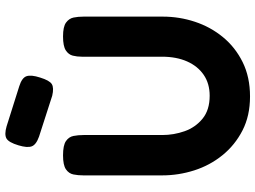

<svg xmlns="http://www.w3.org/2000/svg" viewBox="-140 -810 968 728"><g transform="rotate(-90 344.0 -446.0)"><path d="M342 18Q269 18 213.5 -10.5Q158 -39 119.5 -86.5Q81 -134 62 -193.5Q43 -253 43 -315V-614Q43 -634 46.5 -651.5Q50 -669 66 -680Q82 -691 119 -691Q157 -691 173 -680Q189 -669 192.5 -651.5Q196 -634 196 -613V-315Q196 -271 210.5 -230Q225 -189 258 -162Q291 -135 345 -135Q391 -135 424 -157.5Q457 -180 475 -220.5Q493 -261 493 -316V-620Q493 -638 497 -654Q501 -670 517 -680.5Q533 -691 570 -691Q607 -691 622.5 -679.5Q638 -668 641.5 -651Q645 -634 645 -613V-313Q645 -250 625.5 -191Q606 -132 567.5 -85Q529 -38 472.5 -10Q416 18 342 18ZM345 -732 190 -782Q159 -793 153 -810Q147 -827 157 -860Q168 -897 183 -905.5Q198 -914 229 -905L381 -857Q413 -847 419 -829.5Q425 -812 414 -778Q403 -742 389 -733.5Q375 -725 345 -732Z"/></g></svg>

Font: Fredoka SemiBold
Style: Regular
Weight: 600
Designer: Ben Nathan
Foundry: Milena B. Brandão, Ben Nathan
Version: Version 2.001